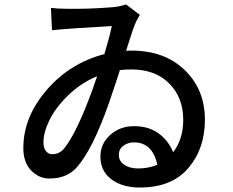

<svg xmlns="http://www.w3.org/2000/svg" viewBox="-20 -793 1040 856"><path d="M595.7 -42Q642.6 -42 681.6 -58.6Q659.2 -158.2 578.1 -158.2Q549.8 -158.2 529.8 -143.1Q509.8 -127.9 509.8 -102.5Q509.8 -75.2 533.7 -58.6Q557.6 -42 595.7 -42ZM390.6 -388.7Q393.6 -398.4 401.4 -419.9Q409.2 -441.4 413.1 -453.1Q341.8 -423.8 285.2 -369.1Q228.5 -314.5 201.2 -258.8Q173.8 -203.1 173.8 -158.2Q173.8 -132.8 185.1 -119.1Q196.3 -105.5 211.9 -105.5Q245.1 -105.5 265.6 -130.9Q320.3 -197.3 390.6 -388.7ZM542 -773.4 603.5 -726.6Q583 -692.4 574.2 -665Q571.3 -656.2 560.1 -622.6Q548.8 -588.9 542 -566.4Q549.8 -567.4 566.4 -567.4Q713.9 -567.4 803.7 -480.5Q893.6 -393.6 893.6 -258.8Q893.6 -130.9 819.8 -43.9Q746.1 43 603.5 43Q525.4 43 476.6 6.3Q427.7 -30.3 427.7 -94.7Q427.7 -152.3 471.2 -191.4Q514.6 -230.5 578.1 -230.5Q642.6 -230.5 686.5 -198.7Q730.5 -167 752 -114.3Q796.9 -171.9 796.9 -259.8Q796.9 -357.4 734.9 -420.4Q672.9 -483.4 565.4 -483.4Q538.1 -483.4 514.6 -480.5Q499 -430.7 464.8 -331.1Q392.6 -126 322.3 -46.9Q278.3 2.9 200.2 2.9Q153.3 2.9 118.7 -33.2Q84 -69.3 84 -132.8Q84 -270.5 187.5 -391.1Q291 -511.7 445.3 -551.8Q467.8 -626 478.5 -676.8Q296.9 -667 211.9 -658.2L207 -757.8Q239.3 -753.9 274.4 -753.9Q369.1 -752 481.4 -760.7Q514.6 -763.7 542 -773.4Z"/></svg>

Font: Gen Shin Gothic Medium
Style: Regular
Weight: 500
Designer: [Source Han Sans]
Ryoko NISHIZUKA  (kana & ideographs); Paul D. Hunt (Latin, Greek & Cyrillic); Wenlong ZHANG  (bopomofo
Version: Version 1.002.20150607